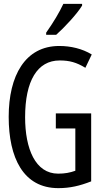

<svg xmlns="http://www.w3.org/2000/svg" viewBox="-20 -964 540 994"><path d="M219 -795V-784H271C312 -820 380 -893 405 -935V-944H308C287 -899 257 -849 219 -795ZM282 10C343 10 393 -2 452 -25V-377H269V-299H370V-80C342 -70 316 -65 281 -65C163 -65 110 -194 110 -357C110 -545 173 -651 289 -651C340 -651 376 -641 422 -613L455 -682C406 -712 346 -726 287 -726C110 -726 25 -572 25 -359C25 -148 100 10 282 10Z"/></svg>

Font: Noto Sans Mono ExtraCondensed
Style: Regular
Weight: 400
Width: 2
Designer: Monotype Design Team
Foundry: Monotype Imaging Inc.
Version: Version 2.014